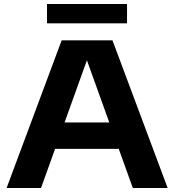

<svg xmlns="http://www.w3.org/2000/svg" viewBox="-20 -942 872 962"><path d="M645.5 0 575 -196H256L185.5 0H13L289 -740H543.5L820 0ZM303.5 -328.5H527.5L415.5 -640ZM215.5 -825V-922H616.5V-825Z"/></svg>

Font: Encode Sans Expanded
Style: Bold
Weight: 700
Width: 7
Designer: Multiple Designers
Foundry: Impallari Type
Version: Version 2.000